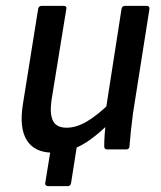

<svg xmlns="http://www.w3.org/2000/svg" viewBox="-20 -509 548 654"><path d="M144 125Q139 125 136 122Q133 119 134 115L158 -33L247 -44L222 115Q221 119 218.5 122Q216 125 212 125ZM160 11Q98 11 71.5 -31Q45 -73 58 -154L110 -479Q112 -489 122 -489H196Q208 -489 206 -479L155 -165Q149 -119 161 -96.5Q173 -74 207 -74Q240 -74 276.5 -95.5Q313 -117 360 -163L352 -89Q322 -59 291 -36Q260 -13 228 -1Q196 11 160 11ZM346 0Q335 0 335 -10Q335 -29 336.5 -50.5Q338 -72 341 -93L340 -132L394 -479Q396 -489 406 -489H480Q490 -489 489 -478L433 -123Q429 -94 426 -65Q423 -36 421 -10Q420 0 410 0Z"/></svg>

Font: Sofia Sans Semi Condensed SemiBold
Style: Italic
Weight: 600
Italic angle: -9°
Version: Version 4.100